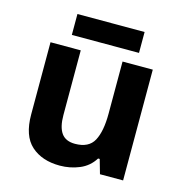

<svg xmlns="http://www.w3.org/2000/svg" viewBox="-106 -806 870 914"><g transform="rotate(15 328.5 -349.5)"><path d="M579 -546V0H465L445 -70H437Q411 -28 365.5 -9Q320 10 269 10Q181 10 128 -37.5Q75 -85 75 -190V-546H224V-227Q224 -168 245 -138.5Q266 -109 312 -109Q380 -109 405 -155.5Q430 -202 430 -289V-546ZM495 -709V-606H164V-709Z"/></g></svg>

Font: Noto Sans
Style: Bold
Weight: 700
Designer: Monotype Design Team
Foundry: Monotype Imaging Inc.
Version: Version 2.000;GOOG;noto-source:20170915:90ef993387c0; ttfaut